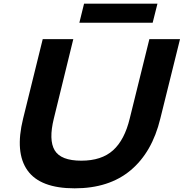

<svg xmlns="http://www.w3.org/2000/svg" viewBox="-20 -1025 1009 1055"><path d="M969.2 -810.1 860.8 -373Q815.9 -188 697.5 -89.1Q579.1 9.8 390.1 9.8Q201.2 9.8 131.1 -88.6Q61 -187 106.9 -373L214.8 -810.1H382.8L275.9 -374Q246.6 -255.9 280.5 -199Q314.5 -142.1 426.8 -142.1Q538.1 -142.1 601.3 -199.2Q664.6 -256.3 692.9 -374L800.8 -810.1ZM845.2 -1004.9 818.8 -899.9H416L441.9 -1004.9Z"/></svg>

Font: Sinkin Sans 700 Bold Italic
Style: Bold Italic
Weight: 700
Italic angle: -112°
Designer: Keith Bates
Foundry: K-Type
Version: Sinkin Sans (version 1.0)  by Keith Bates   •   © 2014   www